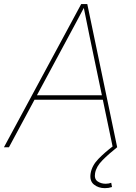

<svg xmlns="http://www.w3.org/2000/svg" viewBox="-35 -748 690 975"><path d="M-15.1 0 377.4 -727.5H408.2L560.1 0H537.6L419.9 -563.5Q412.1 -602.5 404.1 -641.6Q396 -680.7 388.2 -719.7H397Q376 -680.7 355.5 -641.6Q335 -602.5 313.5 -563.5L10.3 0ZM131.8 -241.7 135.7 -264.2H496.6L492.7 -241.7ZM497.6 207.5Q464.8 207.5 441.9 189Q418.9 170.4 425.3 131.8Q432.1 92.3 465.1 58.6Q498 24.9 539.6 -6.3L559.6 0Q517.1 33.7 485.4 65.7Q453.6 97.7 447.8 131.8Q442.9 160.6 460.4 172.9Q478 185.1 501.5 185.1Q509.3 185.1 516.4 183.8Q523.4 182.6 529.8 180.2L533.7 201.7Q524.9 204.6 516.1 206.1Q507.3 207.5 497.6 207.5Z"/></svg>

Font: Inter 16pt Thin
Style: Italic
Weight: 250
Italic angle: -9.3988°
Version: Version 4.001;git-66647c0bb